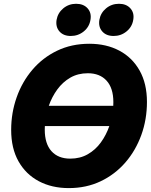

<svg xmlns="http://www.w3.org/2000/svg" viewBox="-20 -967 788 999"><path d="M337.9 11.7Q249.5 11.7 181.9 -24.2Q114.3 -60.1 76.2 -127.7Q38.1 -195.3 38.1 -291Q38.1 -379.9 66.7 -460.7Q95.2 -541.5 148.7 -604.2Q202.1 -667 277.1 -703.1Q352.1 -739.3 444.8 -739.3Q533.2 -739.3 600.6 -703.6Q668 -668 706.3 -600.1Q744.6 -532.2 744.6 -436.5Q744.6 -345.7 715.3 -264.6Q686 -183.6 632.3 -121.6Q578.6 -59.6 503.9 -23.9Q429.2 11.7 337.9 11.7ZM233.9 -416.5H569.3Q569.8 -425.8 569.8 -435.5Q569.8 -508.3 534.7 -547.1Q499.5 -585.9 437 -585.9Q385.7 -585.9 345.9 -563Q306.2 -540 278.1 -501.5Q250 -462.9 233.9 -416.5ZM345.7 -141.6Q397 -141.6 437 -164.6Q477.1 -187.5 504.9 -226.1Q532.7 -264.6 548.8 -311H213.4Q212.9 -301.8 212.9 -292.5Q212.9 -219.2 247.8 -180.4Q282.7 -141.6 345.7 -141.6ZM571.3 -779.8Q532.7 -779.8 512 -803.5Q491.2 -827.1 497.1 -863.8Q503.4 -899.9 532 -923.6Q560.5 -947.3 599.1 -947.3Q637.2 -947.3 658.4 -923.6Q679.7 -899.9 673.3 -863.8Q667.5 -827.1 638.4 -803.5Q609.4 -779.8 571.3 -779.8ZM348.1 -779.8Q310.1 -779.8 289.3 -803.5Q268.6 -827.1 274.4 -863.8Q280.8 -899.9 309.3 -923.6Q337.9 -947.3 376 -947.3Q414.6 -947.3 435.8 -923.6Q457 -899.9 450.7 -863.8Q444.8 -827.1 415.8 -803.5Q386.7 -779.8 348.1 -779.8Z"/></svg>

Font: Inter Display ExtraBold
Style: Italic
Weight: 800
Italic angle: -9.39999°
Designer: Rasmus Andersson
Foundry: rsms
Version: Version 4.000;git-a52131595